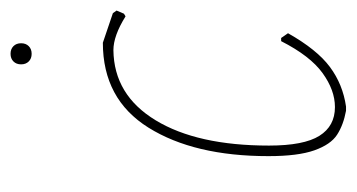

<svg xmlns="http://www.w3.org/2000/svg" viewBox="-176 -495 676 364"><g transform="rotate(-90 162.0 -313.0)"><path d="M319 -437 324 -430 318 -416 313 -413Q276 -436 249 -436Q164 -435 116 -356Q68 -277 68 -141Q68 -75 86.5 -45.5Q105 -16 141 -16Q173 -16 205.5 -39.5Q238 -63 266 -118H272L281 -105Q250 -50 217 -25.5Q184 -1 142 5H134Q107 0 88.5 -12Q70 -24 59 -55Q48 -86 48 -142Q48 -283 102 -369.5Q156 -456 263 -456ZM262 -611Q262 -602 256.5 -596.5Q251 -591 242 -591Q233 -591 227.5 -596.5Q222 -602 222 -611Q222 -620 227.5 -625.5Q233 -631 242 -631Q251 -631 256.5 -625.5Q262 -620 262 -611Z"/></g></svg>

Font: Luna Sans Thin
Style: Italic
Weight: 250
Italic angle: -7°
Designer: Juan Pablo del Peral
Foundry: Huerta Tipografica
Version: Version 2.001; ttfautohint (v1.5)